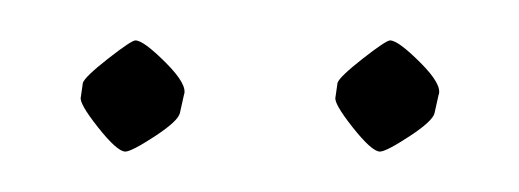

<svg xmlns="http://www.w3.org/2000/svg" viewBox="-20 -633 257 95"><path d="M147 -592Q148 -595 159.5 -604Q171 -613 173 -613Q177 -613 188 -602Q199 -591 197 -586L195 -577Q194 -573 182.5 -565.5Q171 -558 168 -558Q164 -558 154.5 -570Q145 -582 146 -585ZM21 -592Q22 -595 33.5 -604Q45 -613 47 -613Q51 -613 62 -602Q73 -591 71 -586L69 -577Q68 -573 56.5 -565.5Q45 -558 42 -558Q38 -558 28.5 -570Q19 -582 20 -585Z"/></svg>

Font: Grenze Gotisch Thin
Style: Regular
Weight: 100
Designer: Renata Polastri
Foundry: Omnibus-Type
Version: Version 1.001